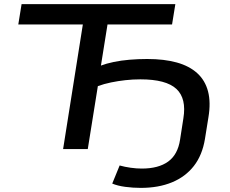

<svg xmlns="http://www.w3.org/2000/svg" viewBox="-20 -725 1117 934"><path d="M665 189Q627 189 589.5 184Q552 179 526 168L562 80Q587 87 615.5 91Q644 95 670 95Q751 95 798 61Q845 27 856 -46L872 -149Q888 -246 838 -292.5Q788 -339 663 -339Q626 -339 590 -335Q554 -331 520 -324Q486 -317 456 -306L407 0H287L383 -606H69L85 -705H833L817 -606H503L471 -406Q497 -416 533 -423.5Q569 -431 610.5 -434.5Q652 -438 696 -438Q779 -438 840 -421Q901 -404 939.5 -369Q978 -334 992 -280.5Q1006 -227 994 -155L977 -49Q964 30 923 82.5Q882 135 816.5 162Q751 189 665 189Z"/></svg>

Font: Nunito Sans 10pt Expanded SemiBold
Style: Italic
Weight: 600
Width: 7
Italic angle: -9°
Designer: Vernon Adams
Foundry: Vernon Adams
Version: Version 3.101;gftools[0.9.27]